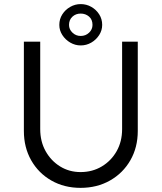

<svg xmlns="http://www.w3.org/2000/svg" viewBox="-20 -902 781 928"><path d="M369.3 6Q290.3 6 228.2 -29.5Q166.1 -65 130.7 -127.3Q95.4 -189.7 95.4 -269V-700.7H174.4V-278Q174.4 -218.2 200.4 -171.5Q226.5 -124.8 270.5 -97.6Q314.6 -70.3 369.3 -70.3Q426.7 -70.3 472.1 -97.6Q517.5 -124.8 543.9 -171.5Q570.2 -218.2 570.2 -278V-700.7H645.9V-269Q645.9 -189.7 610.1 -127.3Q574.3 -65 511.6 -29.5Q449 6 369.3 6ZM370 -682.4Q343.4 -682.4 319.7 -696.1Q296.1 -709.8 281.4 -732.5Q266.7 -755.1 266.7 -781.6Q266.7 -810 281.2 -832.6Q295.7 -855.3 319.4 -868.7Q343 -882.2 370 -882.2Q398 -882.2 421.5 -868.7Q445 -855.3 459.5 -832.6Q473.9 -810 473.9 -781.6Q473.9 -755.2 459.3 -732.5Q444.7 -709.8 421.2 -696.1Q397.7 -682.4 370 -682.4ZM369.9 -728.2Q394 -728.2 410.6 -744.1Q427.1 -759.9 427.1 -781.5Q427.1 -807.7 410.2 -822Q393.4 -836.4 369.8 -836.4Q346.3 -836.4 329.9 -821.3Q313.6 -806.1 313.6 -781.6Q313.6 -759.9 330.3 -744.1Q346.9 -728.2 369.9 -728.2Z"/></svg>

Font: Lexend Medium
Style: Regular
Weight: 500
Designer: Bonnie Shaver-Troup, Thomas Jockin
Foundry: Lexend
Version: Version 1.005